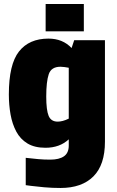

<svg xmlns="http://www.w3.org/2000/svg" viewBox="-20 -775 582 955"><path d="M281 160Q240 160 200 156.5Q160 153 134 149.5Q108 146 108 146V10Q142 14 170.5 16.5Q199 19 230 19Q274 19 298 2.5Q322 -14 322 -51V-82Q277 -40 206 -40Q152 -40 116.5 -61.5Q81 -83 61 -120.5Q41 -158 32.5 -205.5Q24 -253 24 -305Q24 -455 74.5 -519Q125 -583 221 -583Q292 -583 336 -536L349 -575H502V-70Q502 45 444.5 102.5Q387 160 281 160ZM267 -170Q278 -170 292 -173.5Q306 -177 322 -185V-438Q311 -440 300.5 -441.5Q290 -443 281 -443Q235 -443 222.5 -406Q210 -369 210 -295Q210 -227 222 -198.5Q234 -170 267 -170ZM207 -755H397V-619H207Z"/></svg>

Font: Protest Strike
Style: Regular
Weight: 400
Designer: Octavio Pardo
Foundry: Ashler Design
Version: Version 2.005; ttfautohint (v1.8.4.7-5d5b)